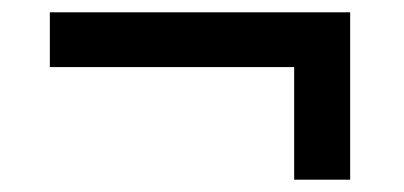

<svg xmlns="http://www.w3.org/2000/svg" viewBox="-20 -370 656 312"><path d="M458 -78V-261H61V-350H549V-78Z"/></svg>

Font: IBM Plex Sans Thai Medium
Style: Regular
Weight: 500
Designer: Mike Abbink, Paul van der Laan, Pieter van Rosmalen, Ben Mitchell, Mark Frömberg
Foundry: Bold Monday
Version: Version 1.1